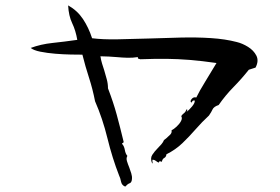

<svg xmlns="http://www.w3.org/2000/svg" viewBox="-20 -709 1040 713"><path d="M929 -458Q923 -456 916.5 -454Q910 -452 904 -450Q877 -416 847 -385.5Q817 -355 792 -319Q774 -313 769.5 -303Q765 -293 756 -280Q730 -256 706.5 -229Q683 -202 657.5 -177.5Q632 -153 598 -136Q597 -126 590 -122.5Q583 -119 581 -108Q578 -110 574 -110Q570 -110 570 -105Q564 -107 559.5 -111Q555 -115 548 -116Q545 -116 546 -110Q548 -103 545 -102Q537 -121 545.5 -134Q554 -147 566 -159Q573 -166 579.5 -173.5Q586 -181 589 -189Q591 -191 597 -195Q605 -202 612 -209Q619 -216 617 -225Q625 -229 635.5 -238.5Q646 -248 652 -259Q658 -270 653 -278Q658 -285 663.5 -289Q669 -293 673 -303Q677 -302 675 -298Q673 -294 673 -294Q682 -300 693.5 -314Q705 -328 703 -336Q694 -337 692 -328Q684 -331 691 -340.5Q698 -350 709 -347Q720 -370 742.5 -406.5Q765 -443 784 -475Q728 -483 684.5 -486.5Q641 -490 599 -490.5Q557 -491 503 -489Q502 -489 501 -489Q497 -490 494 -491Q491 -492 492 -497Q473 -494 453.5 -494.5Q434 -495 413 -497Q399 -498 384 -499Q369 -500 353 -500Q355 -486 359 -473Q363 -460 367 -448Q372 -431 376.5 -414.5Q381 -398 381 -381Q401 -329 413.5 -283Q426 -237 439 -183Q440 -180 436 -178Q433 -177 433 -175Q441 -167 443.5 -152.5Q446 -138 453 -130Q448 -122 451.5 -110.5Q455 -99 460 -87Q464 -76 467.5 -65Q471 -54 470 -44Q469 -31 461.5 -28.5Q454 -26 445 -16Q432 -21 429.5 -34.5Q427 -48 422 -58Q397 -122 379 -195.5Q361 -269 333 -333Q324 -379 310.5 -420.5Q297 -462 286 -506Q270 -506 242.5 -506.5Q215 -507 185 -509.5Q155 -512 130 -517Q105 -522 94 -531Q132 -545 175 -549.5Q218 -554 267 -561Q261 -596 248 -623Q235 -650 233 -689Q267 -670 288 -638.5Q309 -607 322 -567Q361 -562 416.5 -563Q472 -564 533 -566Q591 -568 650.5 -569.5Q710 -571 763.5 -567.5Q817 -564 859 -553Q880 -548 901 -535Q922 -522 932 -502.5Q942 -483 929 -458Z"/></svg>

Font: Yuji Boku
Style: Regular
Weight: 400
Designer: Kataoka Yuji
Foundry: Kinuta Font Factory
Version: Version 3.002